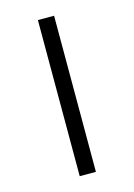

<svg xmlns="http://www.w3.org/2000/svg" viewBox="-86 -559 423 607"><g transform="rotate(-15 125.0 -255.5)"><path d="M99 -511H152V0H99Z"/></g></svg>

Font: Overpass ExtraLight
Style: Regular
Weight: 200
Designer: Delve Withrington, Thomas Jockin
Foundry: Delve Fonts
Version: Version 3.000;DELV;Overpass